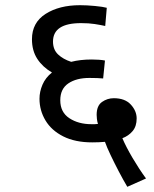

<svg xmlns="http://www.w3.org/2000/svg" viewBox="-20 -652 591 739"><path d="M470 67Q454 40 437 7.5Q420 -25 405.5 -55.5Q391 -86 384 -106Q372 -105 359.5 -104.5Q347 -104 335 -104Q269 -104 223.5 -127Q178 -150 155 -188.5Q132 -227 132 -272Q132 -299 143.5 -326Q155 -353 180 -373Q144 -394 123.5 -425.5Q103 -457 103 -501Q103 -565 155.5 -598.5Q208 -632 288 -632Q314 -632 345.5 -629Q377 -626 391 -622L385 -552Q367 -556 344.5 -559.5Q322 -563 292 -563Q184 -563 184 -492Q184 -461 203.5 -442.5Q223 -424 254 -414Q289 -423 333 -423Q347 -423 361 -422Q375 -421 384 -419L377 -350Q367 -351 354 -351.5Q341 -352 324 -352Q274 -352 243 -331Q212 -310 212 -266Q212 -220 247 -197Q282 -174 332 -174Q338 -174 344.5 -174Q351 -174 357 -175Q354 -185 353 -194.5Q352 -204 352 -210Q352 -245 372.5 -259.5Q393 -274 418 -274Q461 -274 483.5 -249.5Q506 -225 506 -196Q506 -166 490.5 -147.5Q475 -129 451 -120Q465 -87 490 -44.5Q515 -2 542 35Z"/></svg>

Font: Noto Sans
Style: Regular
Weight: 400
Designer: Monotype Design Team
Foundry: Monotype Imaging Inc.
Version: Version 2.007